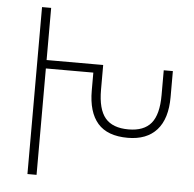

<svg xmlns="http://www.w3.org/2000/svg" viewBox="-51 -766 826 818"><g transform="rotate(5 361.5 -357.0)"><path d="M96 0V-714H135V0ZM338 -491H377V-385Q377 -302 408.5 -264.5Q440 -227 508 -227Q574 -227 605 -264.5Q636 -302 636 -385V-491H675V-380Q675 -287 632 -239Q589 -191 508 -191Q421 -191 379.5 -238.5Q338 -286 338 -379ZM114 -491H371V-455H114Z"/></g></svg>

Font: Noto Sans Armenian ExtraLight
Style: Regular
Weight: 250
Designer: Monotype Design Team
Foundry: Monotype Imaging Inc.
Version: Version 2.007